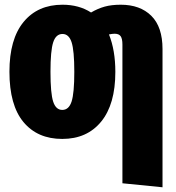

<svg xmlns="http://www.w3.org/2000/svg" viewBox="-20 -571 745 814"><path d="M669 -363V223L499 206V-382Q499 -407 491.5 -417.5Q484 -428 466 -428Q456 -428 442 -425Q469 -358 469 -266Q469 -129 409 -55.5Q349 18 244 18Q139 18 79.5 -53.5Q20 -125 20 -267Q20 -405 80 -478Q140 -551 245 -551Q315 -551 366 -518Q395 -535 424 -543Q453 -551 492 -551Q574 -551 621.5 -504Q669 -457 669 -363ZM295 -266Q295 -357 283.5 -392Q272 -427 245 -427Q217 -427 205.5 -391.5Q194 -356 194 -267Q194 -175 205.5 -140Q217 -105 244 -105Q272 -105 283.5 -140.5Q295 -176 295 -266Z"/></svg>

Font: Fira Sans Extra Condensed ExtraBold
Style: Regular
Weight: 800
Width: 1
Designer: Carrois Corporate & Edenspiekermann AG
Foundry: Carrois Corporate GbR & Edenspiekermann AG
Version: Version 4.203